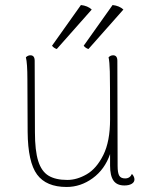

<svg xmlns="http://www.w3.org/2000/svg" viewBox="-20 -732 591 764"><path d="M515 -18Q515 -7 504 -0.5Q493 6 475 6Q445 6 431.5 -13.5Q418 -33 418 -73V-119Q397 -58 349 -23Q301 12 245 12Q164 12 127.5 -37.5Q91 -87 90 -207L89 -417Q89 -480 83 -504Q91 -512 101 -512Q118 -512 118 -490L119 -206Q119 -133 132 -91.5Q145 -50 173 -33Q201 -16 248 -16Q286 -16 325 -38.5Q364 -61 391 -115Q418 -169 418 -257Q418 -407 417 -447Q416 -487 412 -504Q420 -512 430 -512Q447 -512 447 -490L448 -72Q448 -44 454.5 -33Q461 -22 478 -22Q497 -22 505 -40Q515 -29 515 -18ZM206 -537Q195 -540 187 -550L302 -712Q329 -709 345 -694ZM332 -537Q321 -540 313 -550L428 -712Q455 -709 471 -694Z"/></svg>

Font: Arima Madurai Thin
Style: Regular
Weight: 250
Designer: Joana Correia and Natanael Gama
Foundry: NDISCOVER
Version: Version 1.019; ttfautohint (v1.5) -l 7 -r 28 -G 50 -x 13 -D 